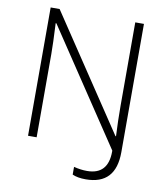

<svg xmlns="http://www.w3.org/2000/svg" viewBox="-95 -793 912 1052"><g transform="rotate(10 360.5 -267.0)"><path d="M620.1 0Q620.1 180.2 453.1 180.2Q407.7 180.2 378.9 167V124Q417 133.8 452.1 133.8Q569.8 133.8 569.8 4.9V0L147 -633.8H143.1Q148.9 -520.5 148.9 -462.9V0H101.1V-713.9H150.9L573.2 -81.1H576.2Q571.8 -168.9 571.8 -248V-713.9H620.1Z"/></g></svg>

Font: OpenSans-Light
Style: Regular
Weight: 300
Foundry: Ascender Corporation
Version: Version 1.10